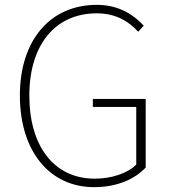

<svg xmlns="http://www.w3.org/2000/svg" viewBox="-20 -759 701 792"><path d="M368 13C463 13 536 -20 581 -68V-351H363V-318H542V-80C506 -44 440 -22 371 -22C202 -22 101 -157 101 -365C101 -573 207 -704 379 -704C460 -704 513 -669 550 -628L573 -653C536 -693 476 -739 379 -739C188 -739 62 -594 62 -365C62 -136 184 13 368 13Z"/></svg>

Font: Source Han Sans JP ExtraLight
Style: Regular
Weight: 250
Designer: Ryoko NISHIZUKA 西塚涼子 (kana, bopomofo & ideographs); Paul D. Hunt (Latin, Greek & Cyrillic); Sandoll Communications 산돌커뮤니
Foundry: Adobe
Version: Version 2.001;hotconv 1.0.107;makeotfexe 2.5.65593